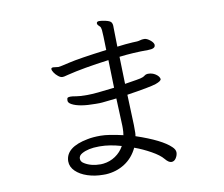

<svg xmlns="http://www.w3.org/2000/svg" viewBox="-84 -870 1169 1001"><g transform="rotate(-10 500.0 -369.5)"><path d="M580 -362Q705 -381 735 -391.5Q765 -402 765 -413Q762 -428 744.5 -439.5Q727 -451 706 -451H702Q692 -450 687.5 -446Q683 -442 674 -438Q665 -434 640 -430Q615 -426 578 -420L574 -564Q648 -573 727 -573Q765 -573 765 -592V-596Q762 -608 746.5 -620Q731 -632 719 -633H714Q704 -633 696 -630.5Q688 -628 678 -627L654 -626Q618 -624 572 -618Q570 -700 570 -721V-726Q570 -740 564 -748Q558 -756 536.5 -761Q515 -766 502 -766Q489 -766 488 -757V-756Q488 -750 493 -745L502 -736Q506 -732 508 -717.5Q510 -703 512 -611Q364 -592 311.5 -579.5Q259 -567 251 -567L224 -570Q213 -570 213 -562.5Q213 -555 221 -543Q229 -531 241 -521.5Q253 -512 262.5 -512Q272 -512 279 -514.5Q286 -517 293 -518Q377 -539 514 -557Q516 -496 518 -410Q416 -397 374.5 -397Q333 -397 315.5 -400.5Q298 -404 286.5 -404Q275 -404 271 -401Q267 -398 267 -386Q267 -374 284 -365Q322 -344 409 -344H429L445 -345L520 -353L526 -207V-194Q526 -175 523 -158Q446 -176 404.5 -176Q363 -176 335 -170Q219 -148 216 -76V-73Q216 -44 239.5 -21Q263 2 301.5 14.5Q340 27 383 27H398Q454 24 498.5 -4.5Q543 -33 567 -84Q611 -68 653 -44.5Q695 -21 713 1Q731 23 746 23Q761 23 770.5 8Q780 -7 780 -22Q780 -37 764 -52Q718 -97 584 -142Q586 -151 586 -160V-200Q586 -212 580 -362ZM505 -104Q488 -73 459 -53.5Q430 -34 395 -30L381 -29Q330 -29 296 -50Q278 -60 278 -76.5Q278 -93 296 -103Q330 -122 385 -122H394Q443 -122 505 -104Z"/></g></svg>

Font: LXGW WenKai Mono TC
Style: Regular
Weight: 400
Designer: LXGW / Fontworks Inc.
Foundry: LXGW / Fontworks Inc.
Version: Version 1.330